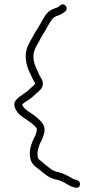

<svg xmlns="http://www.w3.org/2000/svg" viewBox="-20 -737 419 896"><path d="M54 -269C31 -240 70 -199 89 -189C107 -177 128 -163 143 -148C146 -145 152 -139 152 -135C152 -123 147 -108 142 -99L135 -85L129 -70C124 -57 119 -40 119 -22C119 23 138 36 164 55C187 74 211 96 246 102C258 104 272 111 282 116C291 122 347 158 353 126C355 115 349 106 340 104C324 100 312 93 299 85C286 78 270 71 255 67C235 63 225 59 210 46C194 34 181 23 167 11C159 5 156 2 156 -8C155 -13 155 -18 155 -22C155 -25 155 -29 156 -33L159 -45C160 -49 162 -53 163 -58C167 -73 178 -84 181 -100C185 -109 188 -122 188 -133C188 -150 178 -164 168 -174C157 -185 143 -197 129 -206C112 -218 92 -227 84 -248V-250C91 -257 103 -265 111 -269C124 -278 141 -292 153 -304C166 -315 180 -326 180 -347C180 -356 177 -365 171 -374C168 -379 165 -383 164 -386C153 -414 136 -437 136 -474C136 -495 144 -511 152 -526L164 -547C167 -554 171 -561 175 -568L190 -592L205 -619L220 -643C227 -655 239 -661 252 -665C265 -669 274 -676 284 -683C303 -698 281 -727 263 -713C257 -708 250 -702 241 -700C219 -693 202 -682 190 -663C174 -638 161 -610 144 -586L132 -564C118 -540 100 -512 100 -476C100 -431 116 -404 131 -373C133 -368 136 -361 141 -354C143 -351 144 -349 144 -347C144 -346 143 -345 142 -344C139 -340 134 -335 128 -330C117 -321 104 -306 91 -300C78 -289 64 -283 54 -269Z"/></svg>

Font: Stray Cat
Style: SuExt
Weight: 400
Version: Version 1.0